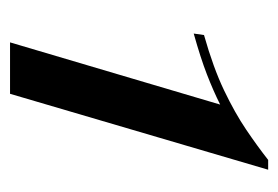

<svg xmlns="http://www.w3.org/2000/svg" viewBox="-108 -460 567 392"><g transform="rotate(90 176.0 -263.5)"><path d="M326 -527 171 0H66L193 -429Q165 -415 131.5 -402Q98 -389 48 -375L51 -396Q118 -415 164 -437Q210 -459 244 -482Q278 -505 306 -527Z"/></g></svg>

Font: Playfair Display Medium
Style: Italic
Weight: 500
Italic angle: -14°
Designer: Claus Eggers Sørensen
Foundry: Claus Eggers Sørensen
Version: Version 1.203